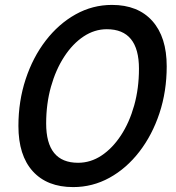

<svg xmlns="http://www.w3.org/2000/svg" viewBox="-20 -746 717 782"><path d="M278 16Q172 16 113.5 -48.5Q55 -113 55 -233Q55 -334 84.5 -423.5Q114 -513 166.5 -581Q219 -649 288 -687.5Q357 -726 436 -726Q542 -726 600.5 -660.5Q659 -595 659 -476Q659 -374 629.5 -285Q600 -196 547.5 -128Q495 -60 426 -22Q357 16 278 16ZM298 -83Q349 -83 393.5 -112.5Q438 -142 472.5 -194.5Q507 -247 526.5 -316.5Q546 -386 546 -466Q546 -627 415 -627Q365 -627 320.5 -597.5Q276 -568 241.5 -515Q207 -462 187.5 -392.5Q168 -323 168 -243Q168 -83 298 -83Z"/></svg>

Font: Geist Medium
Style: Italic
Weight: 500
Italic angle: -12°
Designer: Basement.studio, Andrés Briganti, Mateo Zaragoza
Foundry: Basement.studio, Vercel, Andrés Briganti, Guido Ferreyra, Mateo Zaragoza
Version: Version 1.500; ttfautohint (v1.8.4.7-5d5b)